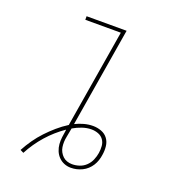

<svg xmlns="http://www.w3.org/2000/svg" viewBox="-136 -841 873 965"><g transform="rotate(20 300.0 -358.0)"><path d="M98 19 80 10Q96 -20 116 -48.5Q136 -77 159.5 -102Q183 -127 209 -149.5Q235 -172 265 -191Q265 -194 266 -197.5Q267 -201 267 -204L352 -716H162V-735H376L288 -204Q310 -215 334 -221.5Q358 -228 382 -228Q405 -228 426.5 -220Q448 -212 461 -194.5Q474 -177 476.5 -153.5Q479 -130 475 -107Q475 -107 475 -107Q475 -107 475 -107Q473 -92 468 -77Q463 -62 454.5 -48.5Q446 -35 434 -24Q422 -13 407.5 -6Q393 1 378 4.5Q363 8 347 8Q328 8 311 1Q294 -6 281.5 -19Q269 -32 262 -49Q255 -66 253.5 -84.5Q252 -103 254.5 -122Q257 -141 260 -160Q260 -161 260 -162Q260 -163 260 -164Q209 -129 168 -82.5Q127 -36 98 19ZM347 -11Q367 -11 386.5 -17.5Q406 -24 421 -38.5Q436 -53 444 -72Q452 -91 455 -110Q458 -129 456.5 -148Q455 -167 444.5 -181.5Q434 -196 416.5 -202.5Q399 -209 380 -209Q356 -209 331 -200.5Q306 -192 284 -179Q282 -167 279.5 -155Q277 -143 275 -131Q272 -117 271.5 -103Q271 -89 273 -75.5Q275 -62 281.5 -50Q288 -38 297.5 -29Q307 -20 320 -15.5Q333 -11 347 -11Z"/></g></svg>

Font: Iosevka Curly Slab ThEx
Style: Italic
Weight: 100
Width: 7
Italic angle: -9°
Monospace: yes
Designer: Belleve Invis
Foundry: Belleve Invis
Version: Version 11.1.0; ttfautohint (v1.8.3)